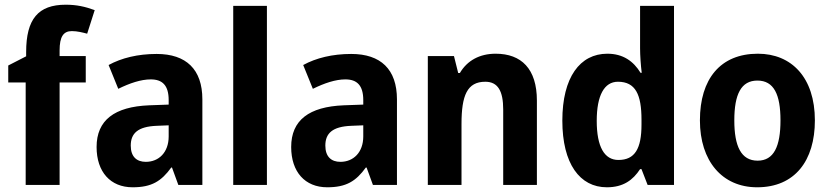

<svg xmlns="http://www.w3.org/2000/svg" viewBox="-20 -785 3523 815"><path d="M344 -435V-547H233V-571C233 -629 249 -653 285 -653C308 -653 331 -647 350 -642L382 -742C341 -757 305 -765 259 -765C142 -765 91 -704 91 -564V-546L15 -507V-435H89V0H233V-435Z M645 -556C565 -556 496 -539 441 -509L482 -408C531 -432 578 -448 620 -448C669 -448 696 -423 696 -360V-341L613 -338C466 -332 390 -275 390 -161C390 -55 449 10 543 10C624 10 665 -16 707 -74H710L737 0H839V-363C839 -491 770 -556 645 -556ZM646 -251 696 -253V-206C696 -138 654 -98 599 -98C560 -98 535 -120 535 -167C535 -219 565 -248 646 -251Z M1113 0V-760H970V0Z M1471 -556C1391 -556 1322 -539 1267 -509L1308 -408C1357 -432 1404 -448 1446 -448C1495 -448 1522 -423 1522 -360V-341L1439 -338C1292 -332 1216 -275 1216 -161C1216 -55 1275 10 1369 10C1450 10 1491 -16 1533 -74H1536L1563 0H1665V-363C1665 -491 1596 -556 1471 -556ZM1472 -251 1522 -253V-206C1522 -138 1480 -98 1425 -98C1386 -98 1361 -120 1361 -167C1361 -219 1391 -248 1472 -251Z M2084 -557C2016 -557 1963 -528 1932 -475H1925L1907 -547H1796V0H1939V-259C1939 -380 1963 -438 2040 -438C2094 -438 2116 -398 2116 -320V0H2259V-358C2259 -493 2193 -557 2084 -557Z M2556 10C2626 10 2667 -21 2697 -67H2703L2729 0H2841V-760H2697V-580C2697 -550 2700 -507 2704 -476H2699C2669 -525 2625 -557 2558 -557C2442 -557 2367 -457 2367 -273C2367 -90 2441 10 2556 10ZM2605 -106C2546 -106 2513 -161 2513 -272C2513 -380 2545 -438 2603 -438C2678 -438 2703 -383 2703 -277V-256C2703 -154 2675 -106 2605 -106Z M3439 -274C3439 -456 3340 -557 3197 -557C3038 -557 2951 -450 2951 -274C2951 -102 3045 10 3194 10C3354 10 3439 -103 3439 -274ZM3097 -274C3097 -385 3126 -443 3195 -443C3265 -443 3293 -384 3293 -274C3293 -164 3265 -103 3196 -103C3126 -103 3097 -164 3097 -274Z"/></svg>

Font: Noto Sans Thai Looped SemiCondensed
Style: Bold
Weight: 700
Width: 4
Designer: Sasikarn Vongin, Ben Mitchell
Foundry: The Fontpad Ltd
Version: Version 1.001